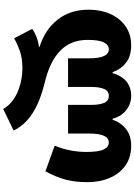

<svg xmlns="http://www.w3.org/2000/svg" viewBox="163 -766 853 1220"><g transform="rotate(90 590.0 -156.5)"><path d="M673 250Q652 214 619.5 190Q587 166 550 152.5Q513 139 478 133.5Q443 128 417 128Q349 128 302.5 145Q256 162 224 181L164 66Q182 52 213 39.5Q244 27 278 23V19Q169 -15 105.5 -95.5Q42 -176 42 -293Q42 -369 69 -430Q96 -491 147 -527Q198 -563 269 -563Q336 -563 378 -531Q420 -499 439 -445H445Q461 -501 497.5 -532Q534 -563 590 -563Q639 -563 679.5 -532Q720 -501 735 -445H741Q760 -499 801.5 -531Q843 -563 906 -563Q980 -563 1031.5 -527Q1083 -491 1110.5 -428Q1138 -365 1138 -284Q1138 -208 1122 -147Q1106 -86 1069 -18L906 -77Q927 -127 936.5 -178Q946 -229 946 -278Q946 -357 930 -389Q914 -421 886 -421Q829 -421 829 -296V-162H647V-311Q647 -360 634.5 -390.5Q622 -421 590 -421Q558 -421 545.5 -390.5Q533 -360 533 -311V-162H351V-296Q351 -421 294 -421Q266 -421 250 -390Q234 -359 234 -286Q234 -181 301 -114Q368 -47 504 -14Q627 16 701.5 64.5Q776 113 810 184Z"/></g></svg>

Font: Noto Sans Georgian Black
Style: Regular
Weight: 900
Designer: Monotype Design Team, Akaki Razmadze
Foundry: Google LLC
Version: Version 2.005; ttfautohint (v1.8.4.7-5d5b)